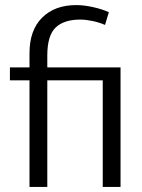

<svg xmlns="http://www.w3.org/2000/svg" viewBox="-20 -735 559 755"><path d="M384 0V-419H166V0H96V-419H19V-470H96V-526Q96 -616 145.5 -665.5Q195 -715 280 -715Q310 -715 346 -707Q382 -699 408 -687L393 -637Q370 -647 343.5 -652.5Q317 -658 296 -658Q231 -658 198.5 -626.5Q166 -595 166 -517V-470H454V0Z"/></svg>

Font: Ek Mukta Light
Style: Regular
Weight: 300
Designer: Girish Dalvi and Yashodeep Gholap
Foundry: Ek Type
Version: Version 2.538;PS 1.002;hotconv 16.6.51;makeotf.lib2.5.65220;